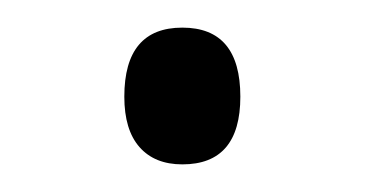

<svg xmlns="http://www.w3.org/2000/svg" viewBox="-20 -408 264 139"><path d="M112 -388Q154 -388 154 -338Q154 -289 112 -289Q92 -289 81 -301.5Q70 -314 70 -338Q70 -388 112 -388Z"/></svg>

Font: Noto Sans UI NarrowLight
Style: Regular
Weight: 300
Width: 4
Designer: Monotype Design Team
Foundry: Monotype Imaging Inc.
Version: Version 1.001